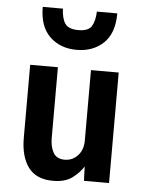

<svg xmlns="http://www.w3.org/2000/svg" viewBox="-54 -806 652 862"><g transform="rotate(5 271.5 -375.0)"><path d="M217 12Q141.5 12 105.8 -36.2Q70 -84.5 70 -169V-498H195V-180Q195 -139 210 -113Q225 -87 261 -87Q296.5 -87 320.2 -113Q344 -139 344 -180V-498H469V0H356L353.5 -64.5Q335 -35 303.2 -11.5Q271.5 12 217 12ZM271.5 -583Q197.5 -583 150.5 -628.2Q103.5 -673.5 103.5 -762H194.5Q196 -718 211.8 -695Q227.5 -672 271.5 -672Q317.5 -672 331.8 -696.5Q346 -721 347.5 -762H439.5Q439.5 -672 392.2 -627.5Q345 -583 271.5 -583Z"/></g></svg>

Font: Alatsi
Style: Regular
Weight: 400
Designer: Spyros Zevelakis, Eben Sorkin
Foundry: www.sorkintype.com
Version: Version 1.008; ttfautohint (v1.8.4.7-5d5b)